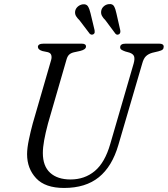

<svg xmlns="http://www.w3.org/2000/svg" viewBox="-20 -916 830 950"><path d="M525.5 -203.5 641.5 -602.5Q647.5 -624.5 643.5 -636.8Q639.5 -649 621 -655.5L599.5 -661.5Q587 -666 580.8 -670.2Q574.5 -674.5 574.5 -682Q574.5 -700 602 -700H768Q790 -700 790 -685Q790 -676 784.8 -671Q779.5 -666 763.5 -662L734 -655Q714.5 -649.5 702.5 -638.2Q690.5 -627 683.5 -601L565.5 -198Q534.5 -92 469 -39Q403.5 14 297 14Q203.5 14 158.8 -34Q114 -82 114 -153Q114 -182.5 122.8 -224.5Q131.5 -266.5 142 -305L233 -619Q237 -633 233.5 -643.8Q230 -654.5 216 -658L189.5 -663.5Q167.5 -670.5 167.5 -684Q168 -700 196 -700H384Q405.5 -700 405.5 -686Q405.5 -671 377 -664L345 -657Q330.5 -653.5 322 -645.5Q313.5 -637.5 309 -621L217.5 -305Q205 -258 198.5 -222Q192 -186 192 -159Q192 -94 228.2 -61Q264.5 -28 329 -28Q399 -28 449 -69.8Q499 -111.5 525.5 -203.5ZM556 -850 575 -766.5Q577.5 -752.5 569.5 -747Q559 -740.5 551 -749.5L501 -816.5Q490.5 -826.5 484.8 -837Q479 -847.5 480.5 -860Q482 -874 492.8 -884Q503.5 -894 518 -895.5Q537 -898 544.2 -885Q551.5 -872 556 -850ZM428 -850 448 -766.5Q449 -761 448.5 -755.8Q448 -750.5 443 -747Q433 -741 424 -749L373.5 -815.5Q363 -825.5 356.8 -835.5Q350.5 -845.5 351.5 -858Q353 -872 363.5 -882Q374 -892 388.5 -894.5Q407.5 -897 415.2 -884.5Q423 -872 428 -850Z"/></svg>

Font: Fraunces 9pt Soft Light
Style: Italic
Weight: 300
Italic angle: -16°
Version: Version 1.000;[0bf87f6ff]